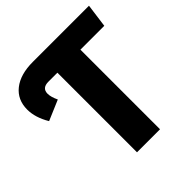

<svg xmlns="http://www.w3.org/2000/svg" viewBox="-186 -830 967 967"><g transform="rotate(-45 297.5 -346.5)"><path d="M594 -693 577 -567H407V0H243V-567H179Q133 -567 133 -527Q133 -504 149 -470L41 -424Q4 -486 4 -543Q4 -613 54.5 -653Q105 -693 194 -693Z"/></g></svg>

Font: Fira Sans
Style: Bold
Weight: 700
Designer: bBox Type GmbH & Carrois Corporate GbR & Edenspiekermann AG
Foundry: bBox Type GmbH & Carrois Corporate GbR & Edenspiekermann AG
Version: Version 4.301;PS 004.301;hotconv 1.0.88;makeotf.lib2.5.64775